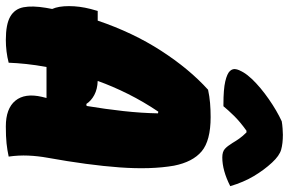

<svg xmlns="http://www.w3.org/2000/svg" viewBox="-190 -814 1014 675"><g transform="rotate(90 317.5 -477.0)"><path d="M201 0Q182 5 161.5 7.5Q141 10 121 10Q66 10 39 -5.5Q12 -21 6 -52Q0 -83 8 -131Q10 -142 12 -153Q2 -175 2 -212Q2 -249 12 -288L19 -313H53Q95 -437 159 -536Q223 -635 296 -701Q319 -706 342.5 -708Q366 -710 392 -710Q475 -710 512.5 -678.5Q550 -647 563 -581Q577 -500 569 -390Q561 -280 535 -136Q529 -103 527.5 -69Q526 -35 531 0Q508 5 484.5 7.5Q461 10 425 10Q362 10 334.5 -23.5Q307 -57 321 -117Q323 -125 325 -133H216Q209 -95 205.5 -61.5Q202 -28 201 0ZM346 -273 353 -274Q364 -340 371 -403.5Q378 -467 379 -525L373 -526Q338 -474 311 -420Q284 -366 265 -313Q294 -312 314.5 -301Q335 -290 346 -273ZM407 -960Q418 -962 432.5 -963Q447 -964 454 -964Q485 -964 506.5 -958Q528 -952 552 -926Q578 -898 599.5 -862Q621 -826 635 -779Q580 -751 534 -751Q514 -751 504 -760Q494 -769 483 -787Q476 -799 467.5 -811Q459 -823 446 -836H440Q408 -813 387.5 -792Q367 -771 354 -755H348Q294 -755 266.5 -761.5Q239 -768 230 -778Q221 -788 224 -800Q226 -810 234.5 -824.5Q243 -839 259 -856Q288 -886 329 -914.5Q370 -943 407 -960Z"/></g></svg>

Font: Recursive Mn Csl St XBk
Style: Italic
Weight: 1000
Italic angle: -15°
Monospace: yes
Version: Version 1.079;hotconv 1.0.112;makeotfexe 2.5.65598; ttfautoh